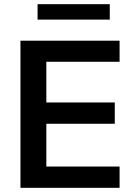

<svg xmlns="http://www.w3.org/2000/svg" viewBox="-20 -900 635 920"><path d="M78 0V-705H553V-604H202V-409H530V-307H202V-102H553V0ZM160 -806V-880H506V-806Z"/></svg>

Font: MulishBold
Style: Bold
Weight: 700
Designer: Vernon Adams
Foundry: Vernon Adams
Version: Version 3.602; ttfautohint (v1.8.3)